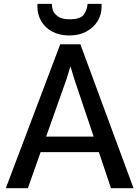

<svg xmlns="http://www.w3.org/2000/svg" viewBox="-20 -982 727 1002"><path d="M496.1 -188H191.9L125.5 0H10.3L294.4 -751H399.4L676.8 0H559.1ZM468.8 -269 368.7 -566.4 347.7 -635.7 326.2 -566.4 220.7 -269ZM250.5 -961.9Q251 -945.8 255.6 -929.4Q260.3 -913.1 280.8 -897.2Q301.3 -881.3 342.8 -881.3Q401.9 -881.3 418.9 -908.2Q436 -935.1 437 -961.9H509.8Q510.3 -957 510.3 -947.3Q510.3 -906.2 489.3 -871.8Q468.3 -837.4 430.2 -817.1Q392.1 -796.9 342.8 -796.9Q291 -796.9 253.2 -816.9Q215.3 -836.9 195.3 -871.3Q175.3 -905.8 175.3 -947.3Q175.3 -957 175.8 -961.9Z"/></svg>

Font: Merriweather Sans
Style: Regular
Weight: 400
Designer: Eben Sorkin
Foundry: Eben Sorkin
Version: Version 1.006; ttfautohint (v1.4.1) -l 6 -r 50 -G 0 -x 11 -H